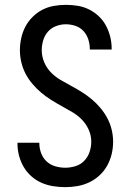

<svg xmlns="http://www.w3.org/2000/svg" viewBox="-20 -763 540 791"><path d="M249 8Q224 8 199 4Q174 0 151 -10Q128 -20 109 -37Q90 -54 77.5 -75.5Q65 -97 58.5 -121.5Q52 -146 52 -171V-175H142V-173Q142 -152 149.5 -132Q157 -112 172 -98Q187 -84 207.5 -78Q228 -72 249 -72Q270 -72 291 -78.5Q312 -85 327 -100.5Q342 -116 349 -137Q356 -158 356 -179Q356 -205 345.5 -228.5Q335 -252 317.5 -270Q300 -288 278 -301Q256 -314 234 -326Q212 -338 190.5 -351.5Q169 -365 149.5 -381.5Q130 -398 113.5 -417.5Q97 -437 85.5 -459Q74 -481 68 -506Q62 -531 62 -556Q62 -581 67.5 -606Q73 -631 84.5 -653Q96 -675 114 -693Q132 -711 154 -722.5Q176 -734 201 -738.5Q226 -743 251 -743Q276 -743 300.5 -739Q325 -735 347 -724Q369 -713 387 -696Q405 -679 416.5 -657.5Q428 -636 434 -612Q440 -588 440 -563V-559H350V-562Q350 -582 343.5 -601.5Q337 -621 323.5 -635.5Q310 -650 290.5 -656.5Q271 -663 251 -663Q231 -663 211 -655.5Q191 -648 177.5 -632.5Q164 -617 158 -597Q152 -577 152 -556Q152 -531 162 -507Q172 -483 189.5 -465Q207 -447 229 -434Q251 -421 273.5 -409Q296 -397 317.5 -383.5Q339 -370 358 -354Q377 -338 393.5 -318.5Q410 -299 422 -276.5Q434 -254 440 -229Q446 -204 446 -179Q446 -153 440 -128Q434 -103 421.5 -80.5Q409 -58 390 -40.5Q371 -23 348 -12Q325 -1 299.5 3.5Q274 8 249 8Z"/></svg>

Font: Iosevka SS18 Medium
Style: Regular
Weight: 500
Monospace: yes
Designer: Belleve Invis
Foundry: Belleve Invis
Version: Version 25.1.1; ttfautohint (v1.8.4)